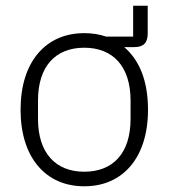

<svg xmlns="http://www.w3.org/2000/svg" viewBox="-20 -640 590 672"><path d="M497 -620V-525C497 -494 487 -475 448 -475H415C467 -430 498 -359 498 -256C498 -172 476 -105 437 -59C398 -13 343 12 275 12C207 12 152 -13 113 -59C74 -105 52 -172 52 -256C52 -340 74 -407 113 -453C152 -499 207 -524 275 -524C302 -524 328 -520 351 -512H446V-620ZM275 -39C375 -39 437 -103 437 -224V-288C437 -408 375 -473 275 -473C175 -473 113 -409 113 -288V-224C113 -104 175 -39 275 -39Z"/></svg>

Font: Plexus Sans Light
Style: Regular
Weight: 300
Version: Version 2.001;PS 002.001;hotconv 1.0.70;makeotf.lib2.5.58329